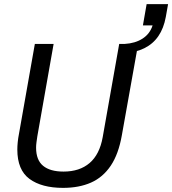

<svg xmlns="http://www.w3.org/2000/svg" viewBox="-20 -899 835 931"><path d="M286 12Q182 12 123 -31.5Q64 -75 64 -174Q64 -190 66 -210Q68 -230 72 -250L149 -686H240L161 -238Q159 -225 157 -210Q155 -195 155 -183Q155 -123 189 -95Q223 -67 288 -67Q366 -67 414.5 -108.5Q463 -150 478 -234L558 -686H650L571 -244Q555 -152 517 -95.5Q479 -39 421 -13.5Q363 12 286 12ZM577 -640 585 -686Q636 -689 671.5 -712Q707 -735 720 -776H673L691 -879H795L784 -817Q774 -762 748 -724Q722 -686 679.5 -665Q637 -644 577 -640Z"/></svg>

Font: Archivo SemiCondensed
Style: Italic
Weight: 400
Width: 4
Italic angle: -10°
Designer: Hector Gatti
Foundry: Omnibus-Type
Version: Version 2.001